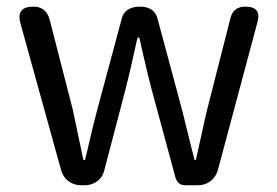

<svg xmlns="http://www.w3.org/2000/svg" viewBox="-20 -550 823 570"><path d="M221.7 0Q199.2 0 183.1 -12.2Q167 -24.4 161.1 -45.9L41 -479.5Q26.4 -530.3 79.1 -530.3Q116.2 -530.3 127 -493.2L196.3 -223.6Q199.2 -208 206.1 -176.8Q220.7 -109.4 227.5 -75.2H232.4Q235.4 -85.9 240.2 -107.4Q257.8 -184.6 268.6 -223.6L341.8 -496.1Q345.7 -512.7 361.3 -522.5Q376 -530.3 394.5 -530.3Q437.5 -530.3 447.3 -496.1L520.5 -223.6Q524.4 -207 533.2 -172.9Q548.8 -108.4 557.6 -75.2H561.5Q567.4 -101.6 579.1 -154.3Q588.9 -200.2 594.7 -223.6L664.1 -496.1Q672.9 -530.3 708 -530.3Q757.8 -530.3 744.1 -483.4L627 -45.9Q621.1 -24.4 605 -12.2Q588.9 0 566.4 0H560.5H530.3Q507.8 0 501 -22.5L429.7 -286.1Q420.9 -319.3 405.3 -386.7Q397.5 -420.9 393.6 -438.5H388.7Q387.7 -436.5 386.7 -431.6Q365.2 -333 352.5 -284.2L290 -45.9Q285.2 -24.4 269 -12.2Q252.9 0 230.5 0Z"/></svg>

Font: Bpmf GenSen Rounded R
Style: R
Weight: 400
Foundry: But Ko
Version: Version 1.320